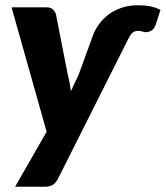

<svg xmlns="http://www.w3.org/2000/svg" viewBox="-20 -546 631 731"><path d="M336.5 -418.5Q345.5 -439 360.5 -458.5Q375.5 -478 396.5 -493Q417.5 -508 444.8 -517Q472 -526 505.5 -526Q532.5 -526 552.2 -522Q572 -518 591 -508.5L572.5 -451Q565.5 -434 555.5 -428.8Q545.5 -423.5 536.5 -423.5Q528.5 -423.5 522.8 -426Q517 -428.5 504.5 -428.5Q494.5 -428.5 486 -422.5Q477.5 -416.5 469 -399L200 136Q191.5 151 181 158Q170.5 165 149.5 165H37.5L157.5 -44.5L24 -518H156Q173.5 -518 181.8 -510Q190 -502 193 -491.5L238.5 -259.5Q242.5 -244.5 245.2 -229.2Q248 -214 250 -198.5Q257 -214.5 264.2 -229.8Q271.5 -245 279 -260.5Z"/></svg>

Font: Lato ExtraBold
Style: Italic
Weight: 800
Italic angle: -7°
Designer: Lukasz Dziedzic with Adam Twardoch and Botio Nikoltchev
Foundry: tyPoland Lukasz Dziedzic
Version: Version 2.015; 2015-08-06; http://www.latofonts.com/